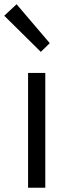

<svg xmlns="http://www.w3.org/2000/svg" viewBox="-37 -883 326 903"><path d="M95 0H176V-540H95ZM155 -639 197 -680 41 -863 -17 -809Z"/></svg>

Font: Genne Gothic Normal
Style: Regular
Weight: 350
Designer: Ryoko NISHIZUKA (kana & ideographs); Paul D. Hunt (Latin, Greek & Cyrillic); Wenlong ZHANG (bopomofo); Sandoll Communica
Foundry: Adobe Systems Incorporated
Version: Version 1.004;PS 1.004;hotconv 16.6.51;makeotf.lib2.5.65220